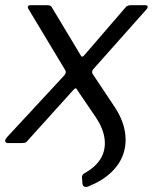

<svg xmlns="http://www.w3.org/2000/svg" viewBox="-30 -550 588 738"><path d="M309 167Q299 170 293.5 167Q288 164 287 156L285 131Q285 120 298 114Q340 90 358.5 57Q377 24 372 -16Q367 -56 339 -98L267 -204Q263 -212 259.5 -210.5Q256 -209 249 -201L74 -7Q72 -3 65.5 -1.5Q59 0 51 0H2Q-8 0 -10 -6.5Q-12 -13 0 -26L215 -258Q221 -264 222.5 -269.5Q224 -275 221 -280L79 -516Q76 -521 77.5 -525.5Q79 -530 87 -530H153Q161 -530 165 -527Q169 -524 171 -519L281 -336Q284 -331 287.5 -332.5Q291 -334 296 -340L452 -521Q456 -526 461 -528Q466 -530 473 -530H528Q537 -530 537.5 -524.5Q538 -519 533 -514L332 -288Q326 -282 324.5 -277Q323 -272 326 -266L408 -143Q440 -96 449 -50Q458 -4 445.5 37Q433 78 399 111Q365 144 309 167Z"/></svg>

Font: Libre Franklin
Style: Italic
Weight: 400
Italic angle: -8°
Designer: Pablo Impallari, Rodrigo Fuenzalida, Nhung Nguyen
Foundry: Impallari Type
Version: Version 3.000